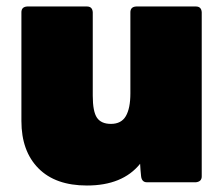

<svg xmlns="http://www.w3.org/2000/svg" viewBox="-20 -562 692 592"><path d="M248 10Q151 10 98.5 -43Q46 -96 46 -189V-524Q46 -541 64 -542H248Q265 -542 266 -524V-267Q266 -218 279 -199Q292 -180 322 -180Q354 -180 368 -204Q382 -228 382 -274V-524Q382 -541 400 -542H584Q601 -542 602 -524V-18Q602 -2 584 0H433Q417 0 415 -19Q413 -38 412 -57Q358 10 248 10Z"/></svg>

Font: YamahaIndonesia935. App Black
Style: Regular
Weight: 900
Designer: Dalton Maag Ltd
Foundry: Dalton Maag Ltd
Version: Version 1.002; January 01, 2024; Regular/Italic